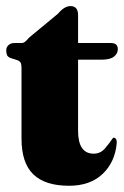

<svg xmlns="http://www.w3.org/2000/svg" viewBox="-24 -586 399 616"><path d="M33 -392.5 9.5 -400Q1 -403.5 -1.5 -409.5Q-4 -415.5 -4 -424Q-4 -434.5 3.2 -441.2Q10.5 -448 22 -448H46.5Q51 -448 55.8 -451.5Q60.5 -455 69.5 -465.5L162 -542Q182.5 -566.5 202 -566.5Q226.5 -566.5 226.5 -537.5V-448H331Q354 -448 354 -428.5Q354 -414 341.5 -404.2Q329 -394.5 301.5 -394.5H226.5V-166.5Q226.5 -93 276.5 -93Q298 -93 312.2 -109.2Q326.5 -125.5 338.5 -143.5Q343 -145.5 347 -141.5Q351 -137.5 350.5 -126.5Q345 -65.5 305 -27.8Q265 10 197.5 10Q121 10 83 -26.5Q45 -63 45 -141.5V-367.5Q45 -378 43 -383.2Q41 -388.5 33 -392.5Z"/></svg>

Font: Fraunces 144pt S050 Black
Style: Regular
Weight: 900
Version: Version 1.000; ttfautohint (v1.8.3)